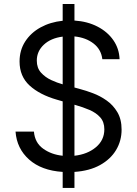

<svg xmlns="http://www.w3.org/2000/svg" viewBox="-20 -838 678 949"><path d="M289.8 90.9V11.7Q185 5 123.9 -49.4Q62.9 -103.7 56.8 -187.5H147.7Q152.3 -132.5 193.2 -103.2Q234 -73.9 289.8 -68.2V-337L261.4 -345.2Q176.1 -369.7 126.4 -415.1Q76.7 -460.6 76.7 -534.1Q76.7 -589.8 104.6 -633Q132.5 -676.1 180.6 -702.6Q228.7 -729 289.8 -735.4V-818.2H348V-736.5Q412.3 -732.2 462 -706.5Q511.7 -680.8 540.5 -639Q569.2 -597.3 571 -545.5H485.8Q480.1 -593.8 442.3 -623Q404.5 -652.3 348 -658V-405.5L376.4 -397.7Q404.8 -390.3 439.8 -377.1Q474.8 -364 506.9 -341.4Q539.1 -318.9 560 -283.7Q581 -248.6 581 -197.4Q581 -142 553.8 -96.6Q526.6 -51.1 474.6 -22.2Q422.6 6.7 348 11.7V90.9ZM348 -68.2Q412.3 -75.3 454 -110.3Q495.7 -145.2 495.7 -198.9Q495.7 -235.1 475.5 -257.8Q455.3 -280.5 422.2 -294.7Q389.2 -308.9 350.9 -319.6L348 -320.3ZM289.8 -421.2V-657Q231.2 -649.5 196.6 -617Q161.9 -584.5 161.9 -538.4Q161.9 -502.1 182.7 -479Q203.5 -456 233.1 -442.3Q262.8 -428.6 289.8 -421.2Z"/></svg>

Font: Inter Zeller
Style: Regular
Weight: 400
Designer: Rasmus Andersson; Joe Bland
Foundry: zeller
Version: Version 3.015;git-dec3a8cb1